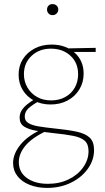

<svg xmlns="http://www.w3.org/2000/svg" viewBox="-20 -630 512 939"><path d="M210 289Q163 289 125 274Q87 259 65.5 231.5Q44 204 44 167Q44 122 80.5 77Q117 32 194 -2L205 11Q135 45 103.5 83.5Q72 122 72 163Q72 212 111.5 240.5Q151 269 214 269Q271 269 316 247Q361 225 387 188Q413 151 413 110Q413 75 394.5 58.5Q376 42 338.5 34.5Q301 27 241 21Q196 16 158 9.5Q120 3 98 -11Q76 -25 76 -54Q76 -73 85 -88.5Q94 -104 112 -119Q130 -134 157 -149L172 -136Q137 -117 119 -100Q101 -83 101 -60Q101 -39 119 -28Q137 -17 171 -11.5Q205 -6 253 -1Q313 5 355 14Q397 23 418.5 43Q440 63 440 104Q440 153 409.5 195.5Q379 238 327 263.5Q275 289 210 289ZM227 -119Q182 -119 146.5 -138Q111 -157 91 -190Q71 -223 71 -265Q71 -308 92 -341Q113 -374 149.5 -393Q186 -412 232 -412Q301 -412 345 -372.5Q389 -333 389 -270Q389 -227 368 -192.5Q347 -158 310.5 -138.5Q274 -119 227 -119ZM230 -139Q269 -139 299 -155.5Q329 -172 345.5 -201Q362 -230 362 -267Q362 -323 324.5 -357.5Q287 -392 229 -392Q172 -392 134.5 -357Q97 -322 97 -267Q97 -231 114.5 -201.5Q132 -172 161.5 -155.5Q191 -139 230 -139ZM312 -376 296 -393 448 -396V-376ZM237 -556Q225 -556 217.5 -564Q210 -572 210 -583Q210 -595 217.5 -602.5Q225 -610 237 -610Q249 -610 257 -602.5Q265 -595 265 -583Q265 -572 257 -564Q249 -556 237 -556Z"/></svg>

Font: Ysabeau Office Thin
Style: Regular
Weight: 250
Designer: Christian Thalmann (Catharsis Fonts)
Version: Version 2.001;gftools[0.9.30]; featfreeze: tnum,lnum,ss02